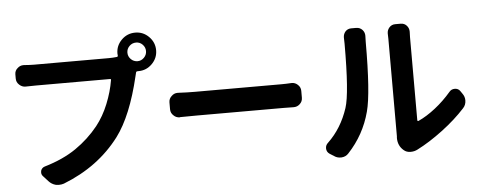

<svg xmlns="http://www.w3.org/2000/svg" viewBox="-55 -998 2972 1183"><g transform="rotate(-5 1431.0 -406.0)"><path d="M814.5 -675.8Q836.9 -675.8 854 -692.9Q871.1 -710 871.1 -733.4Q871.1 -756.8 854.5 -773.9Q837.9 -791 814.5 -791Q790 -791 772.9 -773.9Q755.9 -756.8 755.9 -733.4Q755.9 -710 772.9 -692.9Q790 -675.8 814.5 -675.8ZM175.8 -710H638.7Q663.1 -710 688.5 -712.9Q696.3 -713.9 695.3 -721.7Q694.3 -727.5 694.3 -733.4Q694.3 -782.2 729.5 -817.4Q764.6 -852.5 814.5 -852.5Q863.3 -852.5 898.4 -817.4Q933.6 -782.2 933.6 -733.4Q933.6 -684.6 898.4 -649.4Q863.3 -614.3 814.5 -614.3Q810.5 -614.3 808.6 -614.3Q800.8 -614.3 798.8 -608.4L793 -585Q736.3 -344.7 643.6 -220.7Q513.7 -48.8 295.9 36.1Q281.2 41 266.6 41Q255.9 41 245.1 39.1Q219.7 32.2 202.1 12.7L170.9 -21.5Q162.1 -31.2 162.1 -43.9Q162.1 -48.8 163.1 -54.7Q168.9 -73.2 187.5 -79.1Q303.7 -113.3 383.8 -168.5Q463.9 -223.6 524.4 -298.8Q569.3 -355.5 599.1 -429.2Q628.9 -502.9 640.6 -574.2Q642.6 -581.1 634.8 -581.1H175.8Q146.5 -581.1 114.3 -580.1Q113.3 -580.1 112.3 -580.1Q90.8 -580.1 74.2 -595.7Q56.6 -611.3 56.6 -634.8V-660.2Q56.6 -683.6 74.2 -698.2Q89.8 -712.9 110.4 -712.9Q112.3 -712.9 114.3 -712.9Q151.4 -710 175.8 -710Z M1044.9 -309.6Q1043.9 -308.6 1043 -308.6Q1020.5 -308.6 1004.9 -324.2Q987.3 -339.8 987.3 -363.3V-405.3Q987.3 -428.7 1004.9 -444.3Q1020.5 -460 1042 -460Q1043.9 -460 1044.9 -460Q1102.5 -457 1148.4 -457H1685.5Q1712.9 -457 1745.1 -459Q1747.1 -459 1749 -459Q1769.5 -459 1785.2 -444.3Q1802.7 -428.7 1802.7 -405.3V-363.3Q1802.7 -339.8 1785.2 -324.2Q1769.5 -309.6 1748 -309.6Q1747.1 -309.6 1745.1 -309.6Q1709 -310.5 1685.5 -310.5H1148.4Q1096.7 -310.5 1044.9 -309.6Z M2057.6 3.9Q2041 22.5 2014.6 24.4Q2011.7 24.4 2008.8 24.4Q1986.3 24.4 1968.8 11.7L1942.4 -4.9Q1923.8 -17.6 1923.8 -40Q1923.8 -59.6 1939.5 -73.2Q2024.4 -154.3 2064.5 -276.4Q2093.8 -365.2 2093.8 -671.9L2092.8 -710Q2092.8 -730.5 2105.5 -746.1Q2120.1 -762.7 2142.6 -762.7H2173.8Q2196.3 -762.7 2211.9 -746.1Q2225.6 -730.5 2225.6 -710L2224.6 -672.9Q2224.6 -355.5 2194.3 -243.2Q2157.2 -102.5 2057.6 3.9ZM2485.4 16.6Q2465.8 27.3 2442.4 27.3Q2441.4 27.3 2440.4 27.3Q2416 27.3 2399.4 12.7Q2364.3 -16.6 2364.3 -65.4Q2364.3 -70.3 2365.2 -75.2Q2365.2 -85.9 2365.2 -95.7V-678.7L2364.3 -711.9Q2364.3 -732.4 2377.9 -748Q2392.6 -764.6 2415 -764.6H2449.2Q2471.7 -764.6 2486.3 -748Q2500 -732.4 2500 -710.9L2499 -677.7V-162.1Q2499 -160.2 2501.5 -158.7Q2503.9 -157.2 2505.9 -158.2Q2557.6 -181.6 2611.8 -224.1Q2666 -266.6 2711.9 -320.3Q2724.6 -335.9 2745.1 -335.9Q2746.1 -335.9 2746.1 -335.9Q2767.6 -335.9 2779.3 -318.4L2790 -302.7Q2804.7 -283.2 2804.7 -259.8Q2804.7 -231.4 2786.1 -211.9Q2725.6 -145.5 2643.1 -83.5Q2560.5 -21.5 2485.4 16.6Z"/></g></svg>

Font: Gen Jyuu Gothic P Bold
Style: Bold
Weight: 700
Designer: [Source Han Sans]
Ryoko NISHIZUKA  (kana & ideographs); Paul D. Hunt (Latin, Greek & Cyrillic); Wenlong ZHANG  (bopomofo
Version: Version 1.002.20150607